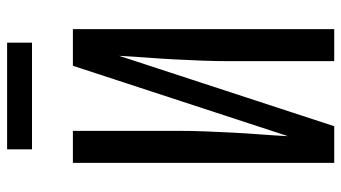

<svg xmlns="http://www.w3.org/2000/svg" viewBox="-230 -730 960 540"><g transform="rotate(-90 250.0 -460.0)"><path d="M62 0V-735H152V-441Q152 -402 150.5 -363Q149 -324 147 -285.5Q145 -247 142 -208Q139 -169 137 -130L335 -735H438V0H348V-294Q348 -333 349.5 -372Q351 -411 353 -449.5Q355 -488 358 -527Q361 -566 363 -605L165 0ZM100 -850V-920H400V-850Z"/></g></svg>

Font: Iosevka Curly Medium
Style: Regular
Weight: 500
Monospace: yes
Designer: Belleve Invis
Foundry: Belleve Invis
Version: Version 22.1.2; ttfautohint (v1.8.4)